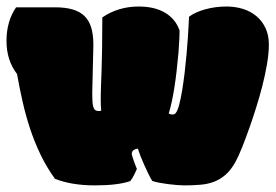

<svg xmlns="http://www.w3.org/2000/svg" viewBox="-33 -557 841 586"><path d="M248.5 -272Q248.5 -244.6 251 -233.9Q253.9 -218.3 267.1 -218.3H271.5Q272 -218.3 275.9 -219.2Q274.4 -232.4 274.4 -257.3Q274.4 -270 275.1 -290.3Q275.9 -310.5 276.9 -338.9Q277.8 -367.2 278.6 -408.2Q279.3 -449.2 279.3 -503.9Q328.1 -537.1 390.1 -537.1Q439 -537.1 470.9 -518.1Q502.9 -499 515.1 -463.9Q515.1 -455.6 514.4 -438.7Q513.7 -421.9 511.7 -396Q506.3 -334.5 499 -288.3Q491.7 -242.2 481.9 -210.4Q487.3 -207.5 493.2 -207.5Q499.5 -207.5 502.9 -211.4Q508.8 -218.3 513.9 -237.5Q519 -256.8 523.2 -282.5Q527.3 -308.1 530.8 -337.4Q534.2 -366.7 536.6 -394Q539.1 -421.4 540.5 -443.8Q542 -466.3 542.5 -477.5Q543.5 -497.1 543.9 -505.9Q562.5 -520 593.5 -528.6Q624.5 -537.1 658.2 -537.1Q685.1 -537.1 708.5 -529.8Q731.9 -522.5 749.5 -507.8Q767.1 -493.2 777.3 -471.4Q787.6 -449.7 787.6 -421.4Q787.6 -395 782 -361.8Q776.4 -328.6 767.6 -294.4Q758.8 -260.3 748.5 -227.8Q738.3 -195.3 729.5 -170.4Q715.8 -131.8 705.1 -105.2Q694.3 -78.6 686 -63.5Q672.4 -38.6 656 -24.2Q639.6 -9.8 620.6 -2.4Q601.6 4.9 579.1 6.8Q556.6 8.8 529.8 8.8Q521.5 8.8 507.8 7.8Q494.1 6.8 479.7 4.9Q465.3 2.9 452.1 0.5Q439 -2 431.6 -4.9Q425.8 -14.2 419.7 -26.9Q413.6 -39.6 407.5 -53Q401.4 -66.4 396.2 -79.6Q391.1 -92.8 387.7 -103.5Q369.1 -100.6 369.1 -87.4Q369.1 -85.4 371.1 -78.9Q373 -72.3 375.7 -64.9Q378.4 -57.6 380.9 -51Q383.3 -44.4 384.8 -41.5Q384.3 -40 382.3 -35.9Q380.4 -31.7 377.7 -26.1Q375 -20.5 371.6 -14.6Q368.2 -8.8 364.7 -4.4Q327.6 8.8 256.3 8.8Q186 8.8 134.8 -11.2Q109.4 -46.4 90.8 -85Q72.3 -123.5 58.8 -164.3Q45.4 -205.1 35.9 -247.1Q26.4 -289.1 19 -331.1Q-13.2 -373 -13.2 -432.1Q-13.2 -491.7 16.1 -534.7H134.3Q166 -534.7 188.2 -528.3Q210.4 -522 224.6 -508.3Q238.8 -494.6 245.4 -472.9Q252 -451.2 252 -419.9Z"/></svg>

Font: Modak sl
Style: Regular
Weight: 400
Designer: Sarang Kulkarni, Maithili Shingre, Noopur Datye
Foundry: Ek Type
Version: Version 1.036;PS Version 1.000;hotconv 1.0.79;makeotf.lib2.5